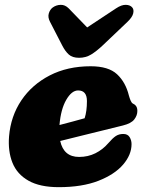

<svg xmlns="http://www.w3.org/2000/svg" viewBox="-20 -759 602 794"><path d="M524 -163Q524 -119 489 -78.2Q454 -37.5 386.8 -11.2Q319.5 15 223 15Q145 15 97.8 -11.8Q50.5 -38.5 31.5 -86Q12.5 -133.5 17.5 -195.5Q24.5 -278.5 68.2 -343.8Q112 -409 185.5 -447Q259 -485 355 -485Q428.5 -485 464 -452Q499.5 -419 513 -364Q516 -353 520 -343.5Q524 -334 529 -331Q537.5 -327.5 542.8 -320.2Q548 -313 548 -300Q548 -281.5 535.2 -265Q522.5 -248.5 488 -240Q455.5 -232 411 -221Q366.5 -210 318.5 -198.2Q270.5 -186.5 229 -176Q243.5 -110 307 -110Q344 -110 374.5 -125.2Q405 -140.5 427 -166Q446 -188 459 -196.5Q472 -205 490 -205Q508 -205 516 -192Q524 -179 524 -163ZM303 -385Q276.5 -385 254 -346.2Q231.5 -307.5 226 -242Q253.5 -249 281 -256.5Q308.5 -264 330 -270Q339.5 -299 339.5 -341Q339.5 -385 303 -385ZM405 -571.5Q379 -547 356.8 -533.5Q334.5 -520 307 -520Q279.5 -520 264.5 -533.5Q249.5 -547 237 -571.5L187 -668.5Q177 -687.5 181.8 -703.5Q186.5 -719.5 198 -728Q212.5 -738.5 230.8 -739Q249 -739.5 264 -724.5L340.5 -645.5L460 -724.5Q482.5 -739.5 500.5 -739Q518.5 -738.5 527 -728Q534.5 -719.5 530.8 -703.5Q527 -687.5 507 -668.5Z"/></svg>

Font: Fraunces 9pt S100 Black
Style: Italic
Weight: 900
Italic angle: -16°
Version: Version 1.000; ttfautohint (v1.8.3)